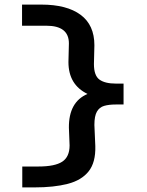

<svg xmlns="http://www.w3.org/2000/svg" viewBox="-20 -729 640 836"><path d="M130 87H77V-4H147Q219 -4 251 -25Q283 -46 283 -96L280 -173Q279 -285 361 -320Q278 -360 278 -459L280 -540Q280 -617 182 -617H76V-709H160Q271 -709 331 -664.5Q391 -620 391 -532L389 -450Q389 -400 413 -382.5Q437 -365 485 -365H518V-274H484Q454 -274 433.5 -268Q413 -262 402 -243Q391 -224 391 -185L395 -93Q397 -22 366 17Q335 56 275 71.5Q215 87 130 87Z"/></svg>

Font: Inconsolata Expanded Bold
Style: Regular
Weight: 700
Width: 7
Monospace: yes
Designer: Raph Levien, Cyreal, Brenton Simpson
Foundry: Raph Levien, Cyreal, Google
Version: Version 3.001; ttfautohint (v1.8.2.53-6de2)